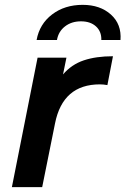

<svg xmlns="http://www.w3.org/2000/svg" viewBox="-20 -772 518 792"><path d="M446 -540 423 -421Q406 -424 392 -424Q239 -424 207 -263L154 0H29L135 -534H254L240 -465Q275 -506 325.5 -523Q376 -540 446 -540ZM321 -752Q393 -752 437.5 -712Q482 -672 477 -607H398Q399 -642 376 -663Q353 -684 314 -684Q275 -684 248 -663Q221 -642 215 -607H131Q143 -673 195 -712.5Q247 -752 321 -752Z"/></svg>

Font: Montserrat Alternates SemiBold
Style: Italic
Weight: 600
Italic angle: -11.3°
Designer: Julieta Ulanovsky
Foundry: Julieta Ulanovsky
Version: Version 7.200